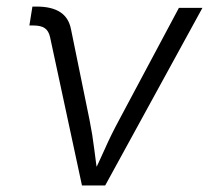

<svg xmlns="http://www.w3.org/2000/svg" viewBox="-20 -570 642 590"><path d="M231.9 0 133.8 -456.1Q129.4 -475.6 117.4 -483.6Q105.5 -491.7 82.5 -491.7H70.3L79.6 -549.8H92.8Q138.7 -549.8 165 -532.7Q191.4 -515.6 198.2 -480L254.9 -202.6Q264.2 -156.7 269.8 -110.6Q275.4 -64.5 282.2 -21.5H259.3Q281.2 -64.9 301.5 -110.8Q321.8 -156.7 346.7 -202.6L529.8 -545.9H602.1L303.2 0Z"/></svg>

Font: Inter Light
Style: Italic
Weight: 300
Italic angle: -9.3988°
Designer: Rasmus Andersson
Foundry: rsms
Version: Version 4.001;git-66647c0bb